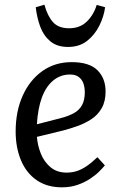

<svg xmlns="http://www.w3.org/2000/svg" viewBox="-20 -788 517 822"><path d="M287 -522Q362 -522 397 -487.5Q432 -453 432 -396Q432 -354 415.5 -325Q399 -296 371.5 -278Q344 -260 312 -248.5Q280 -237 249 -229L138 -202Q141 -165 155 -130Q169 -95 196.5 -72Q224 -49 265 -49Q288 -49 308.5 -55.5Q329 -62 350.5 -76.5Q372 -91 397 -115L429 -80Q420 -69 404.5 -53.5Q389 -38 365.5 -22.5Q342 -7 312 3.5Q282 14 245 14Q181 14 136.5 -17Q92 -48 69.5 -102.5Q47 -157 47 -225Q47 -311 77 -378Q107 -445 161 -483.5Q215 -522 287 -522ZM343 -393Q343 -414 337 -431Q331 -448 317 -458.5Q303 -469 280 -469Q239 -469 208 -443.5Q177 -418 159.5 -371Q142 -324 138 -256L239 -282Q274 -291 297 -304Q320 -317 331.5 -338.5Q343 -360 343 -393ZM271 -587Q224 -587 195 -611.5Q166 -636 152 -674.5Q138 -713 133 -757L170 -768Q184 -718 207.5 -692.5Q231 -667 276 -667Q322 -667 351.5 -695.5Q381 -724 394 -767L430 -757Q425 -718 405.5 -678.5Q386 -639 353 -613Q320 -587 271 -587Z"/></svg>

Font: Literata 18pt
Style: Italic
Weight: 400
Italic angle: -2°
Designer: Latin by Veronika Burian and Jose Scaglione. Greek by Irene Vlachou. Cyrillic by Vera Evstafieva
Foundry: TypeTogether
Version: Version 3.103;gftools[0.9.29]